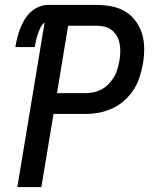

<svg xmlns="http://www.w3.org/2000/svg" viewBox="-20 -755 640 775"><path d="M50 0 160 -664Q149 -656 143 -643Q137 -630 132.5 -617Q128 -604 125.5 -591Q123 -578 120 -565H42Q45 -584 49.5 -602Q54 -620 61 -638.5Q68 -657 78 -674Q88 -691 102.5 -705Q117 -719 135.5 -727Q154 -735 172 -735H372Q402 -735 432 -729Q462 -723 486.5 -708Q511 -693 528 -669.5Q545 -646 553.5 -618Q562 -590 562 -559Q562 -528 557 -498Q552 -471 543.5 -444Q535 -417 519 -392.5Q503 -368 481 -348.5Q459 -329 432.5 -317Q406 -305 378.5 -300Q351 -295 324 -295H196L147 0ZM210 -379H324Q341 -379 358 -382.5Q375 -386 390.5 -394.5Q406 -403 419 -416.5Q432 -430 441 -445.5Q450 -461 454.5 -477.5Q459 -494 462 -511Q465 -527 465.5 -544.5Q466 -562 463 -578Q460 -594 452.5 -608Q445 -622 433 -632Q421 -642 405 -646.5Q389 -651 372 -651H255Z"/></svg>

Font: Iosevka Curly Medium Extended
Style: Italic
Weight: 500
Width: 7
Italic angle: -9°
Monospace: yes
Designer: Belleve Invis
Foundry: Belleve Invis
Version: Version 11.1.0; ttfautohint (v1.8.3)